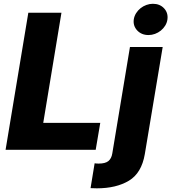

<svg xmlns="http://www.w3.org/2000/svg" viewBox="-20 -795 909 1019"><path d="M9.6 0 130.3 -727.3H306.1L209.5 -142.8H512.1L487.9 0ZM482.2 71.7Q487.2 72.4 492.5 72.8Q497.9 73.2 503.6 73.2Q539.1 73.2 555.4 59.7Q571.7 46.2 576 19.2L669.7 -545.5H843.4L748.6 22.7Q731.5 123.6 664.1 164.1Q596.6 204.5 494 204.5Q479.4 204.5 460.6 203.5ZM690 -692.1Q692.8 -709.9 702.4 -725.1Q712 -740.4 725.9 -751.4Q739.7 -762.4 756.7 -768.6Q773.8 -774.9 791.2 -774.9Q828.5 -774.9 850.9 -750.7Q873.2 -726.6 868.6 -692.1Q866.1 -674 856.7 -658.9Q847.3 -643.8 833.5 -632.6Q819.6 -621.4 802.7 -615.2Q785.9 -609 768.1 -609Q731.2 -609 708.1 -633.5Q685.4 -658 690 -692.1Z"/></svg>

Font: Inter P Extra Bold
Style: Italic
Weight: 800
Italic angle: 9.39999°
Designer: Rasmus Andersson
Foundry: rsms
Version: Version 3.018;git-588b23468